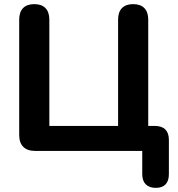

<svg xmlns="http://www.w3.org/2000/svg" viewBox="-20 -731 860 930"><path d="M735 179C776 179 798 156 798 113V-54C798 -97 775 -121 731 -121H698V-636C698 -685 672 -711 625 -711C578 -711 552 -685 552 -636V-121H219V-636C219 -685 193 -711 146 -711C99 -711 73 -685 73 -636V-77C73 -27 100 0 150 0H669V113C669 156 693 179 735 179Z"/></svg>

Font: SN Pro
Style: Bold
Weight: 700
Designer: Tobias Whetton
Foundry: Supernotes
Version: Version 1.003;Glyphs 3.3 (3324)